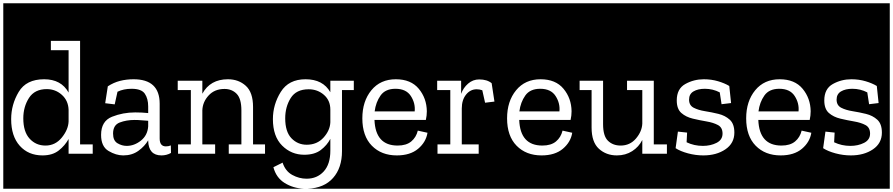

<svg xmlns="http://www.w3.org/2000/svg" viewBox="-32 -937 5442 1170"><path d="M-12 213V-917H558V213ZM386 0H533V-57H456V-688H278V-631H386V-373Q341 -454 237 -454Q128 -454 82 -377Q36 -300 36 -211Q36 -107 88.5 -48.5Q141 10 227 10Q288 10 326 -20Q364 -50 386 -90ZM386 -268V-197Q384 -147 344.5 -98.5Q305 -50 245 -50Q187 -50 148.5 -92Q110 -134 110 -216Q110 -286 144.5 -340Q179 -394 253 -394Q306 -394 345 -359Q384 -324 386 -268Z M534 213V-917H1037V213ZM625 -411 609 -308 667 -301 684 -378Q721 -396 770 -396Q830 -396 850.5 -366Q871 -336 871 -288V-248Q853 -250 832.5 -251Q812 -252 792 -252Q717 -252 650.5 -225.5Q584 -199 584 -115Q584 -44 629.5 -17Q675 10 719 10Q773 10 811.5 -18Q850 -46 871 -82V-80Q873 10 952 10Q983 10 1010 -5L1009 -51Q996 -45 979 -45Q941 -45 941 -93V-305Q941 -454 782 -454Q738 -454 699 -444Q660 -434 625 -411ZM871 -167Q867 -112 826.5 -80Q786 -48 740 -48Q711 -48 684 -64Q657 -80 657 -123Q657 -175 697.5 -190.5Q738 -206 788 -206Q810 -206 831 -204Q852 -202 871 -201Z M1013 213V-917H1607V213ZM1362 0H1587V-57H1510V-285Q1510 -374 1466 -414Q1422 -454 1357 -454Q1249 -454 1201 -366V-445H1051V-388H1131V-57H1053V0H1279V-57H1201V-265Q1203 -316 1239.5 -355.5Q1276 -395 1336 -395Q1381 -395 1410 -365.5Q1439 -336 1439 -264V-57H1362Z M1583 213V-917H2152V213H1843Q1943 209 1997.5 147.5Q2052 86 2052 -16V-388H2124V-445H1981V-375Q1936 -454 1830 -454Q1727 -454 1679 -377Q1631 -300 1631 -211Q1631 -106 1687 -50Q1743 6 1822 6Q1885 6 1923 -23Q1961 -52 1981 -91V-19Q1981 64 1940.5 108Q1900 152 1836 152Q1791 152 1749 129Q1707 106 1690 54L1634 82Q1651 146 1702.5 178Q1754 210 1819 213ZM1981 -269V-192Q1979 -142 1939.5 -98.5Q1900 -55 1837 -55Q1782 -55 1744 -94.5Q1706 -134 1706 -216Q1706 -286 1739.5 -339.5Q1773 -393 1849 -393Q1903 -393 1942 -359Q1981 -325 1981 -269Z M2128 213V-917H2618V213ZM2573 -128 2514 -141Q2504 -100 2474 -75Q2444 -50 2391 -50Q2256 -50 2250 -206H2563Q2569 -233 2569 -259Q2568 -338 2520 -396Q2472 -454 2380 -454Q2286 -454 2231 -387Q2176 -320 2176 -216Q2176 -108 2234 -49Q2292 10 2386 10Q2468 10 2516 -30.5Q2564 -71 2573 -128ZM2495 -258H2251Q2258 -314 2287 -355Q2316 -396 2378 -396Q2443 -396 2471.5 -352Q2500 -308 2495 -258Z M2594 213V-917H3034V213ZM2888 -453Q2850 -453 2820.5 -427.5Q2791 -402 2778 -365V-445H2632V-388H2712V-57H2634V0H2885V-57H2782V-276Q2782 -328 2808 -360.5Q2834 -393 2873 -393Q2890 -393 2907 -387L2924 -311L2981 -318L2964 -430Q2936 -453 2888 -453Z M3010 213V-917H3500V213ZM3455 -128 3396 -141Q3386 -100 3356 -75Q3326 -50 3273 -50Q3138 -50 3132 -206H3445Q3451 -233 3451 -259Q3450 -338 3402 -396Q3354 -454 3262 -454Q3168 -454 3113 -387Q3058 -320 3058 -216Q3058 -108 3116 -49Q3174 10 3268 10Q3350 10 3398 -30.5Q3446 -71 3455 -128ZM3377 -258H3133Q3140 -314 3169 -355Q3198 -396 3260 -396Q3325 -396 3353.5 -352Q3382 -308 3377 -258Z M3476 213V-917H4058V213ZM3882 0H4032V-57H3952V-445H3789V-388H3882V-184Q3880 -136 3843.5 -93Q3807 -50 3750 -50Q3703 -50 3673 -79Q3643 -108 3643 -180V-445H3495V-388H3573V-160Q3573 -71 3617.5 -30.5Q3662 10 3727 10Q3780 10 3820.5 -16Q3861 -42 3882 -84Z M4034 213V-917H4491V213ZM4443 -129Q4443 -182 4415 -207.5Q4387 -233 4346 -243Q4305 -253 4264 -259.5Q4223 -266 4195 -280.5Q4167 -295 4167 -330Q4167 -364 4194 -380Q4221 -396 4263 -396Q4312 -396 4354 -374L4365 -302L4423 -309L4412 -413Q4384 -430 4343.5 -442Q4303 -454 4257 -454Q4196 -454 4144 -425Q4092 -396 4092 -325Q4092 -273 4120 -248.5Q4148 -224 4190 -214Q4232 -204 4273.5 -197Q4315 -190 4343 -175Q4371 -160 4371 -123Q4371 -85 4334.5 -66.5Q4298 -48 4251 -48Q4198 -48 4152 -70L4155 -129L4099 -135L4085 -34Q4114 -15 4160.5 -2.5Q4207 10 4254 10Q4334 10 4388.5 -27Q4443 -64 4443 -129Z M4467 213V-917H4957V213ZM4912 -128 4853 -141Q4843 -100 4813 -75Q4783 -50 4730 -50Q4595 -50 4589 -206H4902Q4908 -233 4908 -259Q4907 -338 4859 -396Q4811 -454 4719 -454Q4625 -454 4570 -387Q4515 -320 4515 -216Q4515 -108 4573 -49Q4631 10 4725 10Q4807 10 4855 -30.5Q4903 -71 4912 -128ZM4834 -258H4590Q4597 -314 4626 -355Q4655 -396 4717 -396Q4782 -396 4810.5 -352Q4839 -308 4834 -258Z M4933 213V-917H5390V213ZM5342 -129Q5342 -182 5314 -207.5Q5286 -233 5245 -243Q5204 -253 5163 -259.5Q5122 -266 5094 -280.5Q5066 -295 5066 -330Q5066 -364 5093 -380Q5120 -396 5162 -396Q5211 -396 5253 -374L5264 -302L5322 -309L5311 -413Q5283 -430 5242.5 -442Q5202 -454 5156 -454Q5095 -454 5043 -425Q4991 -396 4991 -325Q4991 -273 5019 -248.5Q5047 -224 5089 -214Q5131 -204 5172.5 -197Q5214 -190 5242 -175Q5270 -160 5270 -123Q5270 -85 5233.5 -66.5Q5197 -48 5150 -48Q5097 -48 5051 -70L5054 -129L4998 -135L4984 -34Q5013 -15 5059.5 -2.5Q5106 10 5153 10Q5233 10 5287.5 -27Q5342 -64 5342 -129Z"/></svg>

Font: Zilla Slab Highlight Regular
Style: Regular
Weight: 400
Designer: Typotheque Type Foundry
Foundry: Typotheque type foundry
Version: Version 1.1; 2017; ttfautohint (v1.6)